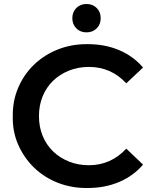

<svg xmlns="http://www.w3.org/2000/svg" viewBox="-20 -931 767 961"><path d="M44 -350Q43 -427 71.5 -493Q100 -559 151 -608Q202 -657 271 -684Q340 -711 419 -710Q506 -710 576.5 -680Q647 -650 696 -593L612 -514Q536 -596 425 -596Q371 -596 325 -577.5Q279 -559 245.5 -526.5Q212 -494 193.5 -449Q175 -404 175 -350Q175 -296 193.5 -251Q212 -206 245.5 -173.5Q279 -141 325 -122.5Q371 -104 425 -104Q535 -104 612 -187L696 -107Q647 -50 576 -20Q505 10 418 10Q339 11 270 -16Q201 -43 150.5 -92Q100 -141 71 -207Q42 -273 44 -350ZM342 -840Q342 -871 362 -891Q382 -911 413 -911Q444 -911 464 -891Q484 -871 484 -840Q484 -809 464 -789Q444 -769 413 -769Q382 -769 362 -789Q342 -809 342 -840Z"/></svg>

Font: CMG Sans SemiBold
Style: Regular
Weight: 600
Designer: Julieta Ulanovsky
Foundry: Julieta Ulanovsky
Version: Version 7.200